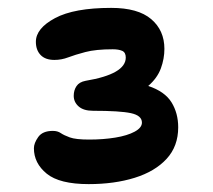

<svg xmlns="http://www.w3.org/2000/svg" viewBox="-20 -873 540 487"><path d="M205 -406Q131 -406 98.5 -432.5Q66 -459 66 -497Q66 -510 77 -525.5Q88 -541 114 -541Q126 -541 134 -535.5Q142 -530 157 -524.5Q172 -519 206 -519Q242 -519 272.5 -524Q303 -529 321.5 -539Q340 -549 340 -562Q340 -580 312 -586Q284 -592 216 -592Q192 -592 179.5 -603Q167 -614 167 -630Q167 -644 174 -654.5Q181 -665 197 -668Q299 -685 299 -727Q299 -740 290 -744Q281 -748 266 -748Q223 -748 196.5 -741Q170 -734 153 -727.5Q136 -721 118 -721Q95 -721 83 -733.5Q71 -746 71 -767Q71 -801 119.5 -827Q168 -853 262 -853Q330 -853 363.5 -824.5Q397 -796 397 -749Q397 -724 388 -699.5Q379 -675 356 -655Q398 -641 415 -613.5Q432 -586 432 -550Q432 -502 402.5 -470Q373 -438 321.5 -422Q270 -406 205 -406Z"/></svg>

Font: Shantell Sans Normal
Style: Regular
Weight: 600
Designer: Stephen Nixon, Anya Danilova, Shantell Martin
Foundry: Arrow Type
Version: Version 1.009;[a7da0bfa3]